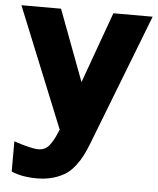

<svg xmlns="http://www.w3.org/2000/svg" viewBox="-53 -569 687 837"><g transform="rotate(5 290.5 -150.0)"><path d="M219.2 0 6.8 -522.9H180.2L296.9 -211.9L409.2 -522.9H581.1L356.9 55.2Q345.2 84.5 334.7 105.2Q324.2 126 306.2 149.9Q288.1 173.8 266.6 188.5Q245.1 203.1 212.6 213.1Q180.2 223.1 140.1 223.1Q73.2 223.1 27.8 203.1V70.8Q104 96.2 134.8 96.2Q164.1 96.2 182.1 74.2Q200.2 52.2 215.8 13.2L221.2 0Z"/></g></svg>

Font: LT Superior Black
Style: Regular
Weight: 900
Designer: Daniel Lyons
Foundry: LyonsType
Version: Version 2.005